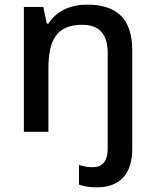

<svg xmlns="http://www.w3.org/2000/svg" viewBox="-20 -569 670 829"><path d="M397 240C505 240 551 174 551 74V-352C551 -490 482 -549 356 -549C287 -549 224 -523 189 -467H182L167 -539H83V0H189V-273C189 -395 224 -462 335 -462C409 -462 445 -421 445 -340V69C445 135 417 153 380 153C357 153 339 149 321 143V228C339 235 366 240 397 240Z"/></svg>

Font: Noto Sans Gunjala Gondi Medium
Style: Regular
Weight: 500
Designer: Ek Type
Foundry: Ek Type
Version: Version 1.004